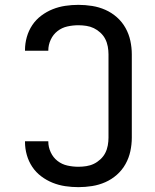

<svg xmlns="http://www.w3.org/2000/svg" viewBox="-20 -763 640 791"><path d="M303 8Q276 8 249 4Q222 0 197 -10Q172 -20 150 -36.5Q128 -53 113 -75.5Q98 -98 90.5 -124.5Q83 -151 83 -178Q83 -179 83 -179.5Q83 -180 83 -181H179Q179 -181 179 -180.5Q179 -180 179 -180Q179 -157 189 -135.5Q199 -114 217 -100Q235 -86 257.5 -81Q280 -76 303 -76Q319 -76 335.5 -78.5Q352 -81 366.5 -88Q381 -95 393.5 -106.5Q406 -118 413.5 -132.5Q421 -147 424 -163.5Q427 -180 427 -196V-539Q427 -555 424 -571.5Q421 -588 413.5 -602.5Q406 -617 393.5 -628.5Q381 -640 366.5 -647Q352 -654 335.5 -656.5Q319 -659 303 -659Q280 -659 257.5 -654Q235 -649 217 -635Q199 -621 189 -599.5Q179 -578 179 -555Q179 -555 179 -554.5Q179 -554 179 -554H83Q83 -555 83 -555.5Q83 -556 83 -557Q83 -584 90.5 -610.5Q98 -637 113 -659.5Q128 -682 150 -698.5Q172 -715 197 -725Q222 -735 249 -739Q276 -743 303 -743Q331 -743 359.5 -738.5Q388 -734 414 -722.5Q440 -711 461.5 -692Q483 -673 497 -648Q511 -623 517 -595Q523 -567 523 -539V-196Q523 -168 517 -140Q511 -112 497 -87Q483 -62 461.5 -43Q440 -24 414 -12.5Q388 -1 359.5 3.5Q331 8 303 8Z"/></svg>

Font: Iosevka Curly Medium Extended
Style: Regular
Weight: 500
Width: 7
Monospace: yes
Designer: Belleve Invis
Foundry: Belleve Invis
Version: Version 11.1.0; ttfautohint (v1.8.3)